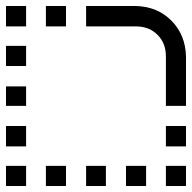

<svg xmlns="http://www.w3.org/2000/svg" viewBox="-20 -676 640 640"><path d="M533 -123H600V-56H533ZM533 -188H600V-256H533ZM0 -323H67V-388H0ZM0 -188H67V-256H0ZM0 -456H67V-523H0ZM0 -588H67V-656H0ZM133 -588H200V-656H133ZM400 -56H467V-123H400ZM267 -56H333V-123H267ZM400 -56H467V-123H400ZM133 -56H200V-123H133ZM0 -56H67V-123H0ZM600 -488Q598 -560 551.5 -607Q505 -654 433 -656H267V-588H433Q477 -588 505 -560Q533 -532 533 -488V-323H600Z"/></svg>

Font: SauceCodePro Nerd Font Mono
Style: Regular
Weight: 500
Monospace: yes
Designer: Paul D. Hunt, Teo Tuominen
Foundry: Adobe Systems Incorporated
Version: Version 2.030;PS 1.000;hotconv 16.6.51;makeotf.lib2.5.65220;